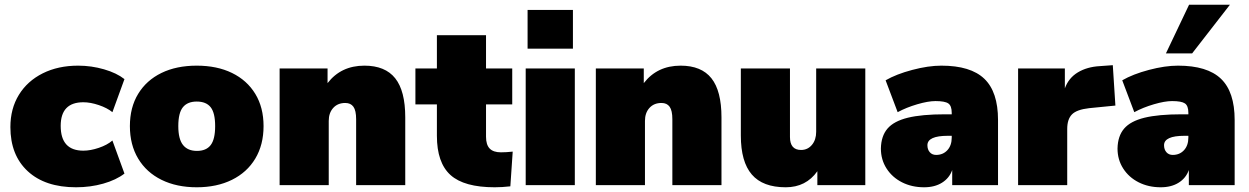

<svg xmlns="http://www.w3.org/2000/svg" viewBox="-20 -784 5289 813"><path d="M24 -246Q24 -324 60 -382.5Q96 -441 161 -473.5Q226 -506 311 -506Q367 -506 420.5 -490.5Q474 -475 507 -449L456 -309Q434 -327 398.5 -339Q363 -351 333 -351Q237 -351 237 -251Q237 -146 333 -146Q363 -146 398.5 -158Q434 -170 456 -189L507 -49Q472 -22 417.5 -6.5Q363 9 302 9Q171 9 97.5 -59Q24 -127 24 -246Z M530 -250Q530 -329 565 -386.5Q600 -444 663.5 -475Q727 -506 813 -506Q899 -506 962.5 -475Q1026 -444 1061 -386.5Q1096 -329 1096 -250Q1096 -171 1061 -112.5Q1026 -54 962 -22.5Q898 9 813 9Q728 9 664 -22.5Q600 -54 565 -112.5Q530 -171 530 -250ZM891 -250Q891 -306 872 -330Q853 -354 813 -354Q774 -354 754.5 -330Q735 -306 735 -250Q735 -195 755 -170Q775 -145 814 -145Q853 -145 872 -169.5Q891 -194 891 -250Z M1696 -287V0H1488V-279Q1488 -316 1476.5 -332Q1465 -348 1442 -348Q1410 -348 1391 -327Q1372 -306 1372 -272V0H1164V-494H1367V-432Q1424 -506 1523 -506Q1611 -506 1653.5 -452.5Q1696 -399 1696 -287Z M2151 -142 2141 5Q2106 9 2075 9Q1945 9 1887.5 -43Q1830 -95 1830 -209V-342H1739V-494H1830V-635H2038V-494H2149V-342H2038V-205Q2038 -171 2053.5 -155Q2069 -139 2101 -139Q2124 -139 2151 -142Z M2206 -494H2414V0H2206ZM2406 -742V-578H2214V-742Z M3035 -287V0H2827V-279Q2827 -316 2815.5 -332Q2804 -348 2781 -348Q2749 -348 2730 -327Q2711 -306 2711 -272V0H2503V-494H2706V-432Q2763 -506 2862 -506Q2950 -506 2992.5 -452.5Q3035 -399 3035 -287Z M3644 -494V0H3441V-59Q3393 9 3307 9Q3210 9 3163.5 -45Q3117 -99 3117 -210V-494H3325V-204Q3325 -149 3372 -149Q3400 -149 3418 -170.5Q3436 -192 3436 -226V-494Z M4206 -276V0H4012V-64Q4000 -30 3969 -10.5Q3938 9 3893 9Q3841 9 3799.5 -12Q3758 -33 3734 -70.5Q3710 -108 3710 -155Q3711 -208 3738 -239.5Q3765 -271 3824 -285.5Q3883 -300 3982 -300H4010V-306Q4010 -336 3995.5 -346Q3981 -356 3941 -356Q3910 -356 3864 -342.5Q3818 -329 3781 -309L3730 -444Q3775 -470 3843 -488Q3911 -506 3966 -506Q4090 -506 4148 -450.5Q4206 -395 4206 -276ZM4010 -202V-209H3994Q3907 -209 3907 -169Q3907 -151 3917 -139.5Q3927 -128 3944 -128Q3973 -128 3991.5 -148Q4010 -168 4010 -202Z M4703 -337 4592 -326Q4539 -320 4519 -299.5Q4499 -279 4499 -238V0H4291V-494H4489V-410Q4505 -454 4544 -477.5Q4583 -501 4637 -504L4692 -508Z M5208 -276V0H5014V-64Q5002 -30 4971 -10.5Q4940 9 4895 9Q4843 9 4801.5 -12Q4760 -33 4736 -70.5Q4712 -108 4712 -155Q4713 -208 4740 -239.5Q4767 -271 4826 -285.5Q4885 -300 4984 -300H5012V-306Q5012 -336 4997.5 -346Q4983 -356 4943 -356Q4912 -356 4866 -342.5Q4820 -329 4783 -309L4732 -444Q4777 -470 4845 -488Q4913 -506 4968 -506Q5092 -506 5150 -450.5Q5208 -395 5208 -276ZM5012 -202V-209H4996Q4909 -209 4909 -169Q4909 -151 4919 -139.5Q4929 -128 4946 -128Q4975 -128 4993.5 -148Q5012 -168 5012 -202ZM4917 -558 5015 -764H5188L5028 -558Z"/></svg>

Font: Nunito Sans Heavy
Style: Regular
Weight: 400
Designer: Vernon Adams
Foundry: Vernon Adams
Version: Version 2.500